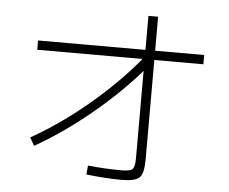

<svg xmlns="http://www.w3.org/2000/svg" viewBox="-55 -857 1109 928"><g transform="rotate(5 500.0 -392.5)"><path d="M107 -628H628V-793H675V-628H913V-583H675V-101Q675 -33 654.5 -12.5Q634 8 567 8Q493 8 396 -3L400 -47Q482 -38 563 -38Q605 -38 616.5 -49Q628 -60 628 -102V-526Q525 -408 394.5 -301Q264 -194 132 -119L110 -158Q247 -235 381 -347Q515 -459 618 -583H107Z"/></g></svg>

Font: M PLUS 1p Light
Style: Regular
Weight: 300
Version: Version 1.061